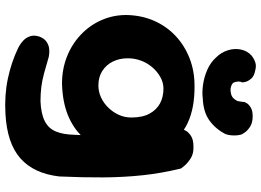

<svg xmlns="http://www.w3.org/2000/svg" viewBox="-150 -620 984 723"><g transform="rotate(90 341.5 -258.0)"><path d="M408 213Q338 217 276 204Q214 191 160 165Q160 165 151 160Q142 155 131.5 145Q121 135 116 120Q111 105 117 86Q124 67 136.5 58.5Q149 50 162 48.5Q175 47 184.5 48.5Q194 50 194 50Q228 60 255.5 67.5Q283 75 308 78Q333 81 361 81Q408 79 435.5 65Q463 51 474.5 23.5Q486 -4 487 -46Q491 -114 491 -167Q491 -220 487.5 -265.5Q484 -311 479 -357Q474 -403 467 -457Q467 -457 472 -466.5Q477 -476 491 -485.5Q505 -495 532 -495Q559 -496 577.5 -483.5Q596 -471 605 -459.5Q614 -448 614 -448Q632 -374 639.5 -303Q647 -232 647.5 -156Q648 -80 644 10Q633 106 576 156.5Q519 207 408 213ZM295 0Q240 0 193 -18.5Q146 -37 110.5 -70.5Q75 -104 55.5 -148Q36 -192 36 -242Q37 -299 57.5 -346Q78 -393 114 -427Q150 -461 198 -480Q246 -499 302 -499Q385 -500 442 -473.5Q499 -447 528.5 -391.5Q558 -336 558 -250Q558 -200 542 -155.5Q526 -111 494 -76.5Q462 -42 412.5 -22Q363 -2 295 0ZM301 -137Q325 -137 346.5 -147Q368 -157 385 -174.5Q402 -192 412 -214Q422 -236 422 -261Q422 -303 407.5 -329.5Q393 -356 369 -369Q345 -382 313 -382Q290 -382 269 -370Q248 -358 232 -339Q216 -320 207.5 -296.5Q199 -273 199 -248Q199 -216 211.5 -191Q224 -166 247 -151.5Q270 -137 301 -137ZM349 -530Q328 -527 299 -531Q270 -535 242.5 -547Q215 -559 196 -580Q177 -599 169 -624Q161 -649 166 -673.5Q171 -698 189 -714Q189 -714 196 -719Q203 -724 215 -728Q227 -732 243 -728Q266 -724 276 -712Q286 -700 288 -690Q290 -680 290 -680Q286 -671 286.5 -663.5Q287 -656 290 -647Q294 -640 305.5 -636.5Q317 -633 330 -636Q342 -638 349 -645Q356 -652 360 -661Q361 -666 362 -672.5Q363 -679 364 -688Q364 -688 368 -695.5Q372 -703 384 -710.5Q396 -718 417 -718Q442 -718 457 -708Q472 -698 478.5 -688Q485 -678 485 -678Q490 -664 489.5 -645.5Q489 -627 484 -615Q465 -578 433 -555Q401 -532 349 -530Z"/></g></svg>

Font: Sour Gummy
Style: Bold
Weight: 700
Designer: Stefie Justprince
Foundry: Eifetstype
Version: Version 1.000